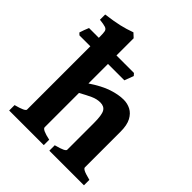

<svg xmlns="http://www.w3.org/2000/svg" viewBox="-215 -886 1015 1015"><g transform="rotate(45 292.0 -378.5)"><path d="M339.8 -543.5H3.9L-7.3 -554.2Q-4.9 -562 1.7 -580.6Q8.3 -599.1 12.2 -606.9H348.1L358.9 -594.7ZM322.3 0V-40.5Q357.4 -49.8 371.6 -56.9Q385.7 -64 385.7 -70.3V-270Q385.7 -329.6 373.8 -350.3Q361.8 -371.1 333 -371.1Q306.6 -371.1 280.5 -359.1Q254.4 -347.2 217.3 -326.7V-70.3Q217.3 -53.7 280.8 -40.5V0H22V-40.5Q85.4 -57.1 85.4 -70.3V-614.3Q85.4 -641.6 82.8 -653.8Q80.1 -666 66.9 -670.7Q53.7 -675.3 22 -678.7V-717.8Q81.5 -725.6 118.7 -734.1Q155.8 -742.7 194.3 -756.8L217.3 -735.4V-397.5Q277.8 -438 324.7 -453.4Q371.6 -468.8 409.7 -468.8Q438 -468.8 462.4 -456.3Q486.8 -443.8 502.2 -415Q517.6 -386.2 517.6 -337.4V-70.3Q517.6 -64 530 -57.1Q542.5 -50.3 581.1 -40.5V0Z"/></g></svg>

Font: Gentium Book Plus
Style: Bold
Weight: 700
Designer: Victor Gaultney, Annie Olsen, Iska Routamaa, Becca Hirsbrunner
Foundry: SIL International
Version: Version 6.101